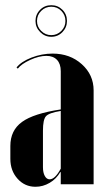

<svg xmlns="http://www.w3.org/2000/svg" viewBox="-20 -712 407 742"><path d="M117.2 -630.9Q117.2 -656.2 134.8 -674.1Q152.3 -691.9 178.2 -691.9Q203.6 -691.9 221.2 -674.3Q238.8 -656.7 238.8 -630.9Q238.8 -606 221.2 -587.9Q203.6 -569.8 178.2 -569.8Q153.3 -569.8 135.3 -587.9Q117.2 -606 117.2 -630.9ZM123 -630.9Q123 -608.4 139.4 -592.3Q155.8 -576.2 178.2 -576.2Q200.7 -576.2 216.8 -592.3Q232.9 -608.4 232.9 -630.9Q232.9 -653.8 217 -669.9Q201.2 -686 178.2 -686Q155.3 -686 139.2 -669.9Q123 -653.8 123 -630.9ZM20 -98.1V-147.9Q20 -208 64.9 -240.7Q109.9 -273.4 214.8 -289.1V-437Q214.8 -465.3 200.2 -480.7Q185.5 -496.1 159.2 -496.1Q130.9 -496.1 96.7 -480.5Q62.5 -464.8 48.8 -446.8L43.9 -451.2Q62 -474.1 101.8 -489.5Q141.6 -504.9 183.1 -504.9Q250.5 -504.9 296.1 -463.9Q341.8 -422.9 341.8 -362.8V0H214.8V-46.9H212.9Q197.8 -20.5 171.9 -5.4Q146 9.8 117.2 9.8Q75.7 9.8 47.9 -21.2Q20 -52.2 20 -98.1ZM171.9 -19Q192.4 -19 214.8 -60.1V-283.2Q169.4 -275.9 157.7 -262.9Q146 -250 146 -207V-65.9Q146 -44.9 153.1 -32Q160.2 -19 171.9 -19Z"/></svg>

Font: Moniqa Black Display
Style: Regular
Weight: 900
Designer: Rajesh Rajput
Foundry: Rajesh Rajput
Version: Version 1.000